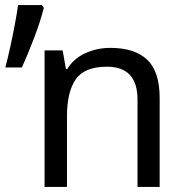

<svg xmlns="http://www.w3.org/2000/svg" viewBox="-20 -734 728 754"><path d="M413 -546Q509 -546 558 -499.5Q607 -453 607 -349V0H520V-343Q520 -472 400 -472Q311 -472 277 -422Q243 -372 243 -278V0H155V-536H226L239 -463H244Q270 -505 316 -525.5Q362 -546 413 -546ZM145 -714 152 -703Q139 -651 114.5 -586.5Q90 -522 66 -469H1Q11 -507 20.5 -550.5Q30 -594 38 -636.5Q46 -679 51 -714Z"/></svg>

Font: Noto Sans IKEA
Style: Regular
Weight: 400
Designer: Monotype Design Team
Foundry: Monotype Imaging Inc.
Version: Version 2.001